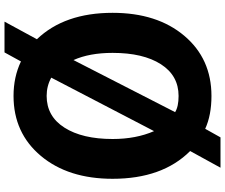

<svg xmlns="http://www.w3.org/2000/svg" viewBox="-90 -804 951 810"><g transform="rotate(-90 385.0 -399.5)"><path d="M35.2 -399.4Q35.2 -586.9 131.8 -702.1Q228.5 -817.4 384.8 -817.4Q464.8 -817.4 530.3 -786.1L568.4 -855.5H698.2L624 -718.8Q735.4 -602.5 735.4 -399.4Q735.4 -211.9 638.7 -97.2Q542 17.6 384.8 17.6Q303.7 17.6 246.1 -8.8L210 55.7H82L152.3 -72.3Q35.2 -189.5 35.2 -399.4ZM536.1 -564.5 316.4 -135.7Q339.8 -121.1 384.8 -121.1Q470.7 -121.1 518.6 -195.8Q566.4 -270.5 566.4 -399.4Q566.4 -497.1 536.1 -564.5ZM461.9 -658.2Q426.8 -677.7 384.8 -677.7Q298.8 -677.7 251 -602.5Q203.1 -527.3 203.1 -399.4Q203.1 -300.8 236.3 -224.6Z"/></g></svg>

Font: Gothic A1 Black
Style: Regular
Weight: 900
Version: Version 2.50